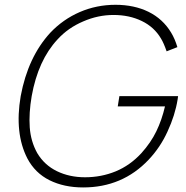

<svg xmlns="http://www.w3.org/2000/svg" viewBox="-20 -786 796 821"><path d="M741.5 -375 739.5 -360.5Q728.5 -293 696.5 -224Q666 -156.5 615.5 -103Q503.5 15.5 335.5 15.5Q254 15.5 192 -15.2Q130 -46 97 -108.5Q41.5 -216.5 68.5 -375Q99.5 -542 195 -646Q249.5 -703.5 321.2 -734.5Q393 -765.5 474 -765.5Q513.5 -765.5 549 -758Q584.5 -750.5 615 -735.5Q645.5 -720.5 669.8 -698.2Q694 -676 711.5 -647Q728 -620 738.5 -584.5L692.5 -566.5Q680 -602.5 668.5 -621Q639.5 -670.5 586.2 -696.2Q533 -722 465.5 -722Q399 -722 336 -694.5Q271 -667 226 -617.5Q143 -528.5 115.5 -375Q103 -302 107.2 -241.5Q111.5 -181 139.5 -131Q170 -80 223.5 -54Q277 -28 343.5 -28Q413 -28 474.5 -53.2Q536 -78.5 584.5 -131Q625 -176 648.5 -224.5Q672 -273 685.5 -331H483.5L490.5 -375Z"/></svg>

Font: Russisch Sans ExtraLight
Style: Italic
Weight: 200
Width: 4
Italic angle: -10°
Designer: Michael Sharanda (font) & Cristiano Sobral (main changes)
Foundry: Michael Sharanda
Version: Version 2.00;September 8, 2020;FontCreator 13.0.0.2681 64-bi